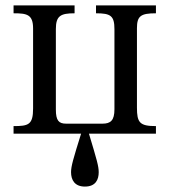

<svg xmlns="http://www.w3.org/2000/svg" viewBox="-20 -493 627 708"><path d="M279 0C250 93 242 120 242 142C242 170 255 195 293 195C333 195 344 169 344 142C344 120 337 96 308 0H555V-28C495 -28 485 -41 485 -96V-389C485 -434 499 -444 555 -444V-473H334V-444C388 -444 402 -435 402 -385V-90C402 -49 388 -37 358 -37H224C197 -37 186 -48 186 -89V-386C186 -435 204 -444 255 -444V-473H30V-444C79 -444 102 -440 102 -388V-93C102 -33 85 -28 30 -28V0Z"/></svg>

Font: STIX Two Math
Style: Regular
Weight: 400
Designer: Ross Mills, John Hudson & Paul Hanslow, Tiro Typeworks Ltd; with portions MicroPress Inc., with additions and correction
Foundry: Tiro Typeworks Ltd
Version: Version 2.02 b142